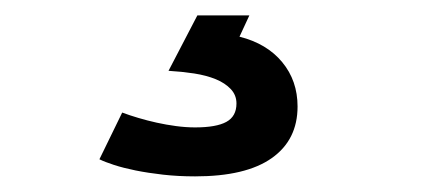

<svg xmlns="http://www.w3.org/2000/svg" viewBox="-20 -34 560 247"><path d="M362.8 103Q362.8 146 329.6 169.4Q296.4 192.9 231 192.9Q209 192.9 189.7 190.7Q170.4 188.5 154.5 185.3Q138.7 182.1 126.7 178.2Q114.7 174.3 107.9 170.9L137.2 110.8Q146.5 114.3 158 117.7Q169.4 121.1 181.6 123.8Q193.8 126.5 206.5 128.2Q219.2 129.9 231 129.9Q258.3 129.9 271.2 122.8Q284.2 115.7 284.2 99.1Q284.2 88.4 276.9 80.6Q269.5 72.8 257.6 67.9Q245.6 63 229.7 60.5Q213.9 58.1 196.8 57.1L233.9 -14.2H300.8L288.1 13.2Q323.2 22 343 45.9Q362.8 69.8 362.8 103Z"/></svg>

Font: Lorenzo Sans Medium
Style: Regular
Weight: 500
Foundry: Intel Corporation
Version: Version 1.00; ttfautohint (v1.5)